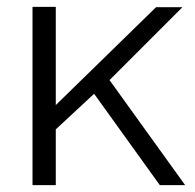

<svg xmlns="http://www.w3.org/2000/svg" viewBox="-20 -541 570 561"><path d="M447 0 255 -267 143 -163V0H75V-521H143V-234L436 -520H513L300 -307L521 0Z"/></svg>

Font: Boldmen
Style: Regular
Weight: 400
Designer: Matt McInerney, Pablo Impallari, Rodrigo Fuenzalida
Foundry: LIVING CONCEPT
Version: Version 1.000